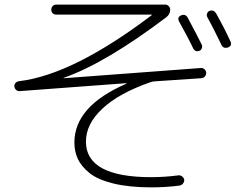

<svg xmlns="http://www.w3.org/2000/svg" viewBox="-20 -765 1040 828"><path d="M255.9 -427.7 845.7 -471.7Q854.5 -472.7 861.3 -466.8Q868.2 -460.9 869.1 -452.1Q870.1 -443.4 864.3 -436Q858.4 -428.7 848.6 -427.7L645.5 -414.1Q640.6 -414.1 627.9 -410.2Q493.2 -363.3 421.9 -296.9Q350.6 -230.5 350.6 -154.3Q350.6 -1 631.8 -1Q690.4 -1 749 -8.8Q757.8 -9.8 765.1 -4.4Q772.5 1 774.4 9.8Q775.4 18.6 769.5 25.9Q763.7 33.2 754.9 35.2Q696.3 43 631.8 43Q537.1 43 469.2 26.4Q401.4 9.8 366.2 -18.6Q331.1 -46.9 315.9 -79.1Q300.8 -111.3 300.8 -150.4Q300.8 -306.6 523.4 -403.3Q525.4 -403.3 525.4 -405.3Q525.4 -406.2 523.4 -406.2L65.4 -372.1Q56.6 -371.1 49.8 -377Q43 -382.8 42 -392.1Q41 -401.4 47.4 -407.7Q53.7 -414.1 63.5 -415Q295.9 -443.4 633.8 -699.2Q634.8 -700.2 634.8 -701.2Q634.8 -702.1 632.8 -702.1H221.7Q212.9 -702.1 207 -708Q201.2 -713.9 201.2 -723.1Q201.2 -732.4 207 -738.8Q212.9 -745.1 221.7 -745.1H693.4Q701.2 -745.1 707.5 -738.8Q713.9 -732.4 713.9 -723.6Q713.9 -704.1 698.2 -691.4Q437.5 -494.1 255.9 -429.7Q253.9 -429.7 253.9 -428.7Q253.9 -427.7 255.9 -427.7ZM839.8 -545.9Q821.3 -539.1 812.5 -557.6Q797.9 -589.8 752 -672.9Q743.2 -691.4 761.2 -698.7Q779.3 -706.1 789.1 -689.5Q834 -605.5 849.6 -573.2Q853.5 -566.4 850.6 -557.6Q847.7 -548.8 839.8 -545.9ZM882.8 -717.8Q901.4 -724.6 912.1 -707Q948.2 -642.6 973.6 -586.9Q982.4 -568.4 963.9 -560.5Q942.4 -553.7 934.6 -572.3Q899.4 -645.5 874 -691.4Q870.1 -698.2 873 -706.5Q876 -714.8 882.8 -717.8Z"/></svg>

Font: Rounded Mgen+ 1mn light
Style: Regular
Weight: 200
Designer: [Source Han Sans]
Ryoko NISHIZUKA  (kana & ideographs); Paul D. Hunt (Latin, Greek & Cyrillic); Wenlong ZHANG  (bopomofo
Version: Version 1.059.20150602